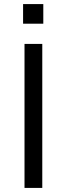

<svg xmlns="http://www.w3.org/2000/svg" viewBox="-20 -920 327 940"><path d="M100 0V-705H187V0ZM93 -804V-900H192V-804Z"/></svg>

Font: Nunito Sans 9pt
Style: Regular
Weight: 400
Version: Version 3.101;gftools[0.9.27]